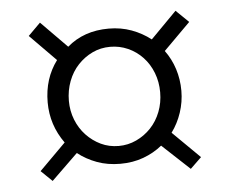

<svg xmlns="http://www.w3.org/2000/svg" viewBox="-39 -595 615 515"><g transform="rotate(-5 268.5 -338.0)"><path d="M156 -480Q201 -519 268 -519Q301 -519 329.5 -508.5Q358 -498 381 -480L451 -551L485 -518L413 -446Q430 -423 439 -395Q448 -367 448 -336Q448 -306 438.5 -277.5Q429 -249 412 -226L485 -154L455 -125L381 -194Q359 -176 330.5 -165.5Q302 -155 268 -155Q234 -155 205.5 -165.5Q177 -176 154 -194L83 -125L53 -154L124 -225Q88 -275 88 -336Q88 -400 123 -447L53 -518L86 -551ZM145 -335Q145 -308 154.5 -284Q164 -260 181 -242Q198 -224 220 -213.5Q242 -203 268 -203Q293 -203 315.5 -213.5Q338 -224 355 -242Q372 -260 381.5 -284.5Q391 -309 391 -337Q391 -365 381.5 -389.5Q372 -414 355 -432Q338 -450 315.5 -460Q293 -470 268 -470Q242 -470 220 -459.5Q198 -449 181 -431Q164 -413 154.5 -388Q145 -363 145 -335Z"/></g></svg>

Font: PTCRaleway
Style: Regular
Weight: 400
Designer: Matt McInerney, Pablo Impallari, Rodrigo Fuenzalida
Foundry: Matt McInerney, Pablo Impallari, Rodrigo Fuenzalida
Version: Version 3.000g; ttfautohint (v1.5) -l 8 -r 28 -G 28 -x 14 -D